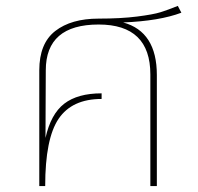

<svg xmlns="http://www.w3.org/2000/svg" viewBox="-20 -630 670 650"><path d="M397 -554Q511 -523 511 -376V0H489V-378Q489 -547 314 -547Q135 -547 135 -392Q135 -357 134.5 -282.5Q134 -208 134 -163Q152 -244 197.5 -279Q243 -314 324 -314V-295Q224 -295 178.5 -228Q133 -161 133 0H113V-392Q113 -483 167 -525Q221 -567 314 -567Q389 -567 444 -574Q499 -581 523 -588.5Q547 -596 582 -610L594 -587Q520 -559 397 -554Z"/></svg>

Font: FiraGO Thin
Style: Regular
Weight: 100
Designer: bBox Type
Foundry: bBox Type GmbH
Version: Version 1.001;PS 001.001;hotconv 1.0.88;makeotf.lib2.5.64775